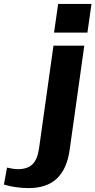

<svg xmlns="http://www.w3.org/2000/svg" viewBox="-165 -774 489 984"><path d="M-18 190Q-49 190 -81.5 185.5Q-114 181 -145 172L-129 85Q-115 88 -101 90.5Q-87 93 -74 93Q-24 93 1.5 68Q27 43 35 -13L109 -540H267L192 -6Q178 93 126 141.5Q74 190 -18 190ZM304 -754 283 -607H112L133 -754Z"/></svg>

Font: Pathway Extreme 28pt
Style: Bold Italic
Weight: 700
Italic angle: -8°
Designer: Eduardo Rodriguez Tunni
Foundry: Eduardo Rodriguez Tunni
Version: Version 1.001;gftools[0.9.26]